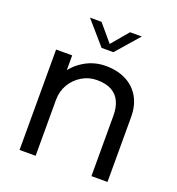

<svg xmlns="http://www.w3.org/2000/svg" viewBox="-133 -846 880 954"><g transform="rotate(20 306.5 -369.0)"><path d="M456.5 0V-254.5Q456.5 -277.5 456.5 -292.2Q456.5 -307 456.5 -320.5Q456.5 -362 442.5 -393Q428.5 -424 398.5 -441Q368.5 -458 320 -458Q277.5 -458 241.2 -436.2Q205 -414.5 183.2 -377.8Q161.5 -341 161.5 -295.5L113 -314Q113 -376.5 143.8 -427.5Q174.5 -478.5 225.8 -508.8Q277 -539 337.5 -539Q399 -539 445 -515.5Q491 -492 516.2 -448.2Q541.5 -404.5 541.5 -343Q541.5 -321 541.5 -295Q541.5 -269 541.5 -246.5V0ZM76.5 0V-531H161.5V0ZM180.5 -737.5H241.5L330 -633H304.5L392.5 -737.5H454.5L348.5 -616H286Z"/></g></svg>

Font: Epilogue
Style: Regular
Weight: 400
Designer: Tyler Finck
Foundry: Etcetera Type Co
Version: Version 2.112